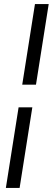

<svg xmlns="http://www.w3.org/2000/svg" viewBox="-20 -750 266 950"><path d="M90 -331 153 -730H221L158 -331ZM9 180 72 -219H140L77 180Z"/></svg>

Font: MuseoModerno Thin Light
Style: Italic
Weight: 300
Italic angle: -9°
Version: Version 1.003